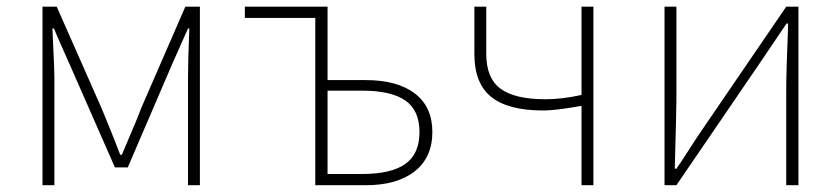

<svg xmlns="http://www.w3.org/2000/svg" viewBox="-20 -547 2482 567"><path d="M105.5 0V-527.3H147.5L280.3 -226.6Q286.1 -212.9 305.7 -164.6Q325.2 -116.2 335 -89.8H339.8Q391.6 -210.9 396.5 -226.6L527.3 -527.3H570.3V0H535.2V-318.4Q535.2 -361.3 539.1 -462.9H535.2L488.3 -357.4L357.4 -52.7H319.3L185.5 -357.4Q145.5 -446.3 139.6 -462.9H134.8Q134.8 -454.1 137.7 -397.9Q140.6 -341.8 140.6 -318.4V0Z M911.1 0V-494.1H703.1V-527.3H947.3V-310.5H1059.6Q1153.3 -310.5 1205.1 -271Q1256.8 -231.4 1256.8 -157.2Q1256.8 -82 1204.6 -41Q1152.3 0 1059.6 0ZM947.3 -33.2H1048.8Q1135.7 -33.2 1177.2 -63Q1218.8 -92.8 1218.8 -157.2Q1218.8 -220.7 1177.2 -250Q1135.7 -279.3 1048.8 -279.3H947.3Z M1697.3 0V-234.4Q1620.1 -220.7 1585 -220.7Q1480.5 -220.7 1430.7 -260.7Q1380.9 -300.8 1380.9 -387.7V-527.3H1416V-387.7Q1416 -316.4 1458 -285.2Q1500 -253.9 1590.8 -253.9Q1639.6 -253.9 1697.3 -266.6V-527.3H1732.4V0Z M1942.4 0V-527.3H1977.5V-249Q1977.5 -226.6 1972.7 -48.8H1977.5Q1989.3 -65.4 2015.6 -106.4Q2042 -147.5 2053.7 -164.1L2301.8 -527.3H2337.9V0H2301.8V-277.3Q2301.8 -335 2307.6 -477.5H2302.7L2225.6 -363.3L1977.5 0Z"/></svg>

Font: Gen Shin Gothic ExtraLight
Style: Regular
Weight: 100
Designer: [Source Han Sans]
Ryoko NISHIZUKA  (kana & ideographs); Paul D. Hunt (Latin, Greek & Cyrillic); Wenlong ZHANG  (bopomofo
Version: Version 1.002.20150607